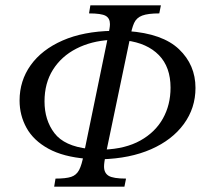

<svg xmlns="http://www.w3.org/2000/svg" viewBox="-20 -690 775 716"><path d="M444 6H182L187 -24Q226 -24 245.5 -30.5Q265 -37 275 -56Q285 -75 292 -113L385 -564Q387 -575 388.5 -584Q390 -593 390 -600Q390 -622 374 -631Q358 -640 312 -640L317 -670H580L574 -640Q532 -640 510.5 -632Q489 -624 480 -604Q471 -584 465 -548L373 -108Q371 -97 369.5 -87Q368 -77 368 -69Q368 -45 385 -34.5Q402 -24 450 -24ZM310 -135 303 -98Q216 -105 160.5 -135.5Q105 -166 79 -213Q53 -260 53 -315Q53 -389 94.5 -447Q136 -505 213.5 -539Q291 -573 399 -575L390 -541Q320 -537 264.5 -508.5Q209 -480 177.5 -430Q146 -380 146 -312Q146 -242 183 -193.5Q220 -145 310 -135ZM359 -96 367 -132Q448 -135 503.5 -166Q559 -197 587.5 -248Q616 -299 616 -363Q616 -440 572.5 -484.5Q529 -529 451 -539L457 -574Q586 -565 647.5 -506.5Q709 -448 709 -362Q709 -287 665.5 -227.5Q622 -168 543.5 -133.5Q465 -99 359 -96Z"/></svg>

Font: STIX Two Text
Style: Italic
Weight: 400
Italic angle: -12°
Designer: Ross Mills, John Hudson & Paul Hanslow, Tiro Typeworks Ltd; with prior portions MicroPress Inc. and Coen Hoffman, Elsevi
Foundry: Tiro Typeworks Ltd
Version: Version 2.13 b171